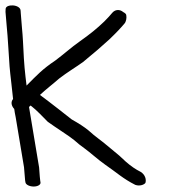

<svg xmlns="http://www.w3.org/2000/svg" viewBox="-33 -675 633 702"><path d="M-12.5 -641.6 -12.8 -632.4 -13 -633C-12 -618.3 -10.6 -601.6 -8.8 -583C-3.5 -529.9 -2.2 -486.1 2 -432C4.3 -402.1 12 -344.7 14.8 -313.1C6.6 -303.3 7.1 -289.6 19.1 -276.5C20.3 -267.3 21.7 -258.4 24.3 -246.6L54.8 -63.6L58.8 -15.6L60.1 -8C61.4 0.2 75 7 90.1 7C105.1 7 116.4 0.2 115.1 -8L114.1 -14C113.4 -17.7 112.9 -22.5 112.5 -29.1L110 -62.6L73.1 -283.9C74.9 -285.5 76.2 -286.7 78.8 -289.2C78.8 -289.2 81.1 -287.5 83.3 -285.7C99.5 -273.4 125 -246.7 141.7 -229.7C169.7 -209.3 223.4 -175.5 238.1 -162.8C250.3 -151.7 262.5 -142 274.7 -133.5C298.5 -116.3 322.7 -93.3 350.9 -73.4C394.7 -43.4 415.6 -22.4 461.6 0.9C477.9 6.5 493.4 0.6 498.6 -6.1C502.8 -18.6 497.6 -36.7 481.3 -46.6C463.1 -55.6 445.3 -67.8 427.1 -83.8L403.4 -105.8C384.8 -121 381.3 -123.9 360.9 -141.1C335.3 -163 315.4 -175.2 290.5 -198.2C275 -210.9 256.1 -223.2 229.1 -238.4C222.3 -243.7 146.7 -303.5 113.1 -327.9C130.5 -344.9 165.6 -371.9 183.5 -388C212.4 -410.3 240.1 -426.6 270.7 -448.3C311.2 -481.3 342.6 -508.8 366.3 -530.5C390.4 -553.5 409.7 -573.7 424.1 -591.3C428 -598.6 430.7 -608.4 428.6 -620.2C427.8 -624.4 423.3 -627.9 418.1 -630.5C403.4 -643.1 386.8 -639.4 377.3 -628C370.5 -619.5 360.7 -609 348.2 -596.4C321.5 -570.7 296.9 -550.8 259.9 -524.6C224.6 -499.6 200.7 -477.2 169.6 -454C122.4 -422.4 103 -401.3 64.1 -362.1C63.1 -371 61.7 -382.2 60.2 -394.8C55.3 -434.9 52.5 -488.9 51 -524.5C49.7 -553.8 44.5 -598.9 43 -626.3L42.4 -635.1C42.7 -647.8 27.4 -654.4 14.3 -655.2C3.2 -655.7 -12.3 -653.2 -12.5 -641.6Z"/></svg>

Font: MewTooHand
Style: BdWideLta
Weight: 400
Designer: Mew Too, Robert Jablonski
Version: Version 0.77